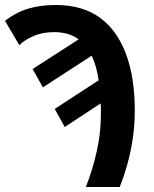

<svg xmlns="http://www.w3.org/2000/svg" viewBox="-36 -745 614 765"><path d="M306 0Q332 -65 349 -140Q366 -215 366 -289Q366 -301 366 -313Q366 -325 365 -333L222 -239L182 -311L357 -425Q353 -454 346 -478.5Q339 -503 329 -523L135 -397L94 -470L277 -588Q258 -603 233 -610Q208 -617 179 -617Q132 -617 95.5 -600.5Q59 -584 41 -565L-16 -662Q7 -680 35.5 -694.5Q64 -709 102 -717Q140 -725 187 -725Q293 -725 362 -674.5Q431 -624 466 -530Q501 -436 501 -305Q501 -250 493.5 -197Q486 -144 472.5 -94.5Q459 -45 441 0Z"/></svg>

Font: Noto Sans Display SemiBold
Style: Regular
Weight: 600
Designer: Monotype Design Team
Foundry: Monotype Imaging Inc.
Version: Version 2.003